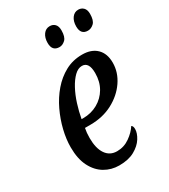

<svg xmlns="http://www.w3.org/2000/svg" viewBox="-186 -832 818 931"><g transform="rotate(-30 223.0 -367.0)"><path d="M202 10Q158 10 121.5 -11.5Q85 -33 63 -76Q41 -119 41 -184Q41 -229 53 -278.5Q65 -328 87.5 -375.5Q110 -423 143 -461.5Q176 -500 218.5 -523Q261 -546 313 -546Q365 -546 394 -517.5Q423 -489 423 -438Q423 -384 390.5 -336.5Q358 -289 303 -260Q248 -231 178 -231H148Q143 -207 143 -177Q143 -119 165 -87Q187 -55 227 -55Q266 -55 298 -77.5Q330 -100 347 -127Q356 -122 356 -105Q356 -82 339 -55Q322 -28 288 -9Q254 10 202 10ZM164 -276Q209 -276 245.5 -296.5Q282 -317 303 -353Q324 -389 324 -437Q324 -499 285 -499Q263 -499 242.5 -479Q222 -459 204.5 -426.5Q187 -394 174.5 -354.5Q162 -315 155 -276ZM397 -632Q357 -632 357 -678Q357 -707 370.5 -725.5Q384 -744 406 -744Q423 -744 434.5 -732.5Q446 -721 446 -698Q446 -661 430.5 -646.5Q415 -632 397 -632ZM238 -632Q197 -632 197 -678Q197 -707 210.5 -725.5Q224 -744 246 -744Q264 -744 275 -732.5Q286 -721 286 -698Q286 -661 270.5 -646.5Q255 -632 238 -632Z"/></g></svg>

Font: Noto Serif ExtraCondensed Medium
Style: Italic
Weight: 500
Width: 2
Italic angle: -12°
Designer: Monotype Design Team
Foundry: Monotype Imaging Inc.
Version: Version 2.013; ttfautohint (v1.8.4.7-5d5b)